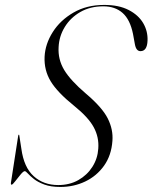

<svg xmlns="http://www.w3.org/2000/svg" viewBox="-20 -730 604 760"><path d="M219 10Q181 10 155.5 0.5Q130 -9 114.5 -21.2Q99 -33.5 90.5 -43Q82 -52.5 78 -52.5Q72.5 -52.5 61.5 -39.2Q50.5 -26 40.2 -12.5Q30 1 26 1Q22.5 1 23 -5L52 -192.5Q53 -197 54.5 -197Q56.5 -197 56.5 -193L64.5 -141.5Q74.5 -67.5 113.5 -32.5Q152.5 2.5 210.5 2.5Q255.5 2.5 290.2 -17.2Q325 -37 345.8 -69.8Q366.5 -102.5 369 -141.5Q372.5 -186.5 351.2 -226Q330 -265.5 273.5 -311Q207 -364.5 180.5 -408.5Q154 -452.5 156.5 -505.5Q159 -556 188.8 -603Q218.5 -650 270.8 -680.2Q323 -710.5 392.5 -710.5Q450.5 -710.5 489.2 -690.5Q528 -670.5 546.8 -638.5Q565.5 -606.5 564 -569.5Q562.5 -527.5 536 -527.5Q519 -527.5 514 -554.5L506.5 -595.5Q495 -652.5 465.2 -678.8Q435.5 -705 389 -705Q337.5 -705 298.5 -682.8Q259.5 -660.5 236.8 -623.8Q214 -587 212 -543.5Q209 -495 234 -453.2Q259 -411.5 320 -359.5Q384.5 -305 406.5 -261.2Q428.5 -217.5 425 -172.5Q421 -115 391.8 -74Q362.5 -33 317.2 -11.5Q272 10 219 10Z"/></svg>

Font: Fraunces 144pt Light
Style: Italic
Weight: 300
Italic angle: -16°
Version: Version 1.000;[0bf87f6ff]